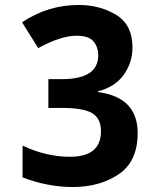

<svg xmlns="http://www.w3.org/2000/svg" viewBox="-20 -744 640 774"><path d="M535 -208Q535 -277 497 -319Q459 -361 375 -373V-376Q443 -393 478.5 -442Q514 -491 514 -553Q514 -644 448.5 -684Q383 -724 297 -724Q173 -724 69 -654L134 -550Q225 -600 289 -600Q338 -600 357 -577Q376 -554 376 -521Q376 -425 230 -425H175V-309H229Q315 -309 351 -288Q387 -267 387 -215Q387 -112 262 -112Q166 -112 71 -157V-29Q119 -10 171.5 0Q224 10 273 10Q382 10 458.5 -41.5Q535 -93 535 -208Z"/></svg>

Font: Noto Sans Mono UI
Style: Bold
Weight: 700
Designer: Monotype Design team
Foundry: Monotype Imaging Inc.
Version: 1.000